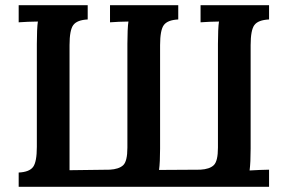

<svg xmlns="http://www.w3.org/2000/svg" viewBox="-20 -720 1108 740"><path d="M52 0V-55Q93 -57 107.5 -76.5Q122 -96 122 -154V-551Q122 -578 123 -601.5Q124 -625 126 -637Q109 -637 87 -636Q65 -635 52 -634V-700H318V-645Q277 -643 262.5 -623.5Q248 -604 248 -546V-64L403 -66Q438 -68 454.5 -83Q471 -98 471 -151V-551Q471 -578 472 -601.5Q473 -625 475 -637Q459 -637 437.5 -636Q416 -635 404 -634V-700H667V-645Q626 -643 611.5 -623.5Q597 -604 597 -546V-147Q597 -123 596 -101Q595 -79 593 -65L752 -66Q788 -68 804 -83.5Q820 -99 820 -151V-551Q820 -578 821 -601.5Q822 -625 824 -637Q808 -637 787 -636Q766 -635 753 -634V-700H1017V-645Q975 -643 960.5 -623.5Q946 -604 946 -546V-147Q946 -94 942 -63Q959 -64 981.5 -65Q1004 -66 1017 -66V0Z"/></svg>

Font: Lora SemiBold
Style: Regular
Weight: 600
Designer: Olga Karpushina, Alexei Vanyashin (Cyrillic)
Foundry: Cyreal
Version: Version 3.011; ttfautohint (v1.8.4.7-5d5b)